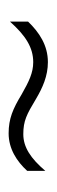

<svg xmlns="http://www.w3.org/2000/svg" viewBox="137 -576 131 445"><g transform="rotate(90 202.5 -353.5)"><path d="M199 -338C232 -318 255 -308 289 -308C325 -308 354 -327 376 -351V-393C347 -359 321 -342 291 -342C260 -342 245 -350 210 -371C183 -387 156 -399 124 -399C85 -399 55 -379 30 -353V-311C62 -347 90 -365 124 -365C149 -365 169 -355 199 -338Z"/></g></svg>

Font: Noto Sans Sinhala ExtraCondensed ExtraLight
Style: Regular
Weight: 200
Width: 2
Designer: Jelle Bosma - Monotype Design Team
Foundry: Monotype Imaging Inc.
Version: Version 2.006